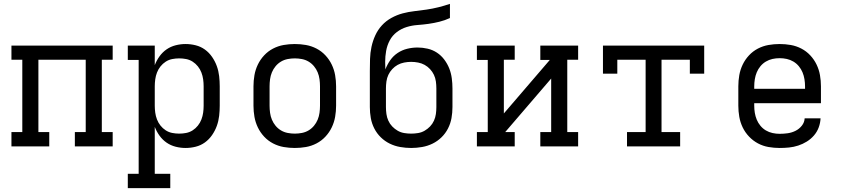

<svg xmlns="http://www.w3.org/2000/svg" viewBox="-20 -755 4340 990"><path d="M234 0H39V-74H95V-447H39V-520H561V-447H505V-74H561V0H366V-74H422V-447H178V-74H234Z M858 215H639V141H695V-446H639V-520H778V-419Q787 -443 802.5 -464.5Q818 -486 839 -500.5Q860 -515 885.5 -521.5Q911 -528 937 -528Q963 -528 989 -521.5Q1015 -515 1036.5 -499.5Q1058 -484 1073.5 -461.5Q1089 -439 1098 -414Q1107 -389 1110 -362.5Q1113 -336 1113 -310V-210Q1113 -184 1110 -157.5Q1107 -131 1098 -106Q1089 -81 1073.5 -58.5Q1058 -36 1036.5 -20.5Q1015 -5 989 1.5Q963 8 937 8Q911 8 885.5 1.5Q860 -5 839 -19.5Q818 -34 802.5 -55.5Q787 -77 778 -101V141H858ZM904 -66Q922 -66 940 -69.5Q958 -73 973.5 -83Q989 -93 1000.5 -107.5Q1012 -122 1018.5 -139Q1025 -156 1027.5 -174Q1030 -192 1030 -210V-310Q1030 -328 1027.5 -346Q1025 -364 1018.5 -381Q1012 -398 1000.5 -412.5Q989 -427 973.5 -437Q958 -447 940 -450.5Q922 -454 904 -454Q886 -454 868 -450.5Q850 -447 834.5 -437Q819 -427 807.5 -412.5Q796 -398 789.5 -381Q783 -364 780.5 -346Q778 -328 778 -310V-210Q778 -192 780.5 -174Q783 -156 789.5 -139Q796 -122 807.5 -107.5Q819 -93 834.5 -83Q850 -73 868 -69.5Q886 -66 904 -66Z M1500 8Q1471 8 1442.5 3Q1414 -2 1388 -15.5Q1362 -29 1342 -50.5Q1322 -72 1309.5 -98Q1297 -124 1292 -152.5Q1287 -181 1287 -210V-310Q1287 -339 1292 -367.5Q1297 -396 1309.5 -422Q1322 -448 1342 -469.5Q1362 -491 1388 -504.5Q1414 -518 1442.5 -523Q1471 -528 1500 -528Q1529 -528 1557.5 -523Q1586 -518 1612 -504.5Q1638 -491 1658 -469.5Q1678 -448 1690.5 -422Q1703 -396 1708 -367.5Q1713 -339 1713 -310V-210Q1713 -181 1708 -152.5Q1703 -124 1690.5 -98Q1678 -72 1658 -50.5Q1638 -29 1612 -15.5Q1586 -2 1557.5 3Q1529 8 1500 8ZM1500 -66Q1518 -66 1536.5 -69.5Q1555 -73 1571 -82.5Q1587 -92 1599 -106.5Q1611 -121 1618 -138Q1625 -155 1627.5 -173.5Q1630 -192 1630 -210V-310Q1630 -328 1627.5 -346.5Q1625 -365 1618 -382Q1611 -399 1599 -413.5Q1587 -428 1571 -437.5Q1555 -447 1536.5 -450.5Q1518 -454 1500 -454Q1482 -454 1463.5 -450.5Q1445 -447 1429 -437.5Q1413 -428 1401 -413.5Q1389 -399 1382 -382Q1375 -365 1372.5 -346.5Q1370 -328 1370 -310V-210Q1370 -192 1372.5 -173.5Q1375 -155 1382 -138Q1389 -121 1401 -106.5Q1413 -92 1429 -82.5Q1445 -73 1463.5 -69.5Q1482 -66 1500 -66Z M2100 8Q2072 8 2043.5 3Q2015 -2 1989.5 -14.5Q1964 -27 1943.5 -47Q1923 -67 1910 -92.5Q1897 -118 1892 -146Q1887 -174 1887 -203V-389Q1887 -420 1888 -451.5Q1889 -483 1895.5 -513.5Q1902 -544 1915 -572.5Q1928 -601 1949 -624Q1970 -647 1998 -662.5Q2026 -678 2056 -686Q2086 -694 2117 -697.5Q2148 -701 2179 -705.5Q2210 -710 2240 -717.5Q2270 -725 2300 -735V-662Q2274 -650 2246 -643Q2218 -636 2189.5 -632Q2161 -628 2132.5 -626Q2104 -624 2076.5 -615.5Q2049 -607 2026 -589.5Q2003 -572 1989.5 -546.5Q1976 -521 1971 -492.5Q1966 -464 1966 -436Q1966 -426 1966.5 -416.5Q1967 -407 1967 -397Q1977 -423 1992.5 -445Q2008 -467 2030.5 -482Q2053 -497 2079.5 -503.5Q2106 -510 2133 -510Q2159 -510 2185 -504Q2211 -498 2233 -483.5Q2255 -469 2271 -447.5Q2287 -426 2296.5 -402Q2306 -378 2309.5 -351.5Q2313 -325 2313 -299V-203Q2313 -174 2308 -146Q2303 -118 2290 -92.5Q2277 -67 2256.5 -47Q2236 -27 2210.5 -14.5Q2185 -2 2156.5 3Q2128 8 2100 8ZM2100 -66Q2118 -66 2136 -69Q2154 -72 2169.5 -81Q2185 -90 2197.5 -103Q2210 -116 2217.5 -132.5Q2225 -149 2227.5 -167Q2230 -185 2230 -203V-299Q2230 -317 2227.5 -335Q2225 -353 2217.5 -369Q2210 -385 2197.5 -398.5Q2185 -412 2169.5 -420.5Q2154 -429 2136 -432.5Q2118 -436 2100 -436Q2082 -436 2064 -432.5Q2046 -429 2030.5 -420.5Q2015 -412 2002.5 -398.5Q1990 -385 1982.5 -369Q1975 -353 1972.5 -335Q1970 -317 1970 -299V-203Q1970 -185 1972.5 -167Q1975 -149 1982.5 -132.5Q1990 -116 2002.5 -103Q2015 -90 2030.5 -81Q2046 -72 2064 -69Q2082 -66 2100 -66Z M2634 0H2439V-74H2495V-446H2439V-520H2634V-447H2578V-170L2815 -446H2766V-520H2961V-447H2905V-74H2961V0H2766V-74H2822V-350L2585 -74H2634Z M3213 0V-74H3309V-447H3163V-375H3089V-520H3611V-375H3537V-447H3391V-74H3487V0Z M4000 8Q3971 8 3942.5 3Q3914 -2 3888.5 -15.5Q3863 -29 3842.5 -50.5Q3822 -72 3809.5 -98Q3797 -124 3792 -152.5Q3787 -181 3787 -210V-310Q3787 -339 3792 -367.5Q3797 -396 3809.5 -422Q3822 -448 3842 -469.5Q3862 -491 3888 -504.5Q3914 -518 3942.5 -523Q3971 -528 4000 -528Q4029 -528 4057.5 -523Q4086 -518 4112 -504.5Q4138 -491 4158 -469.5Q4178 -448 4190.5 -422Q4203 -396 4208 -367.5Q4213 -339 4213 -310V-223H3869V-210Q3869 -191 3872 -173Q3875 -155 3882 -138Q3889 -121 3901 -106.5Q3913 -92 3929 -82.5Q3945 -73 3963.5 -69Q3982 -65 4000 -65Q4021 -65 4042 -68Q4063 -71 4082 -80.5Q4101 -90 4114.5 -107Q4128 -124 4129 -145H4211Q4210 -121 4201.5 -98Q4193 -75 4177 -56.5Q4161 -38 4140 -25Q4119 -12 4096 -4.5Q4073 3 4049 5.5Q4025 8 4000 8ZM4131 -297V-310Q4131 -328 4128 -346.5Q4125 -365 4118 -382Q4111 -399 4099 -413.5Q4087 -428 4071 -437.5Q4055 -447 4037 -451Q4019 -455 4000 -455Q3981 -455 3963 -451Q3945 -447 3929 -437.5Q3913 -428 3901 -413.5Q3889 -399 3882 -382Q3875 -365 3872 -346.5Q3869 -328 3869 -310V-297Z"/></svg>

Font: Iosevka Etoile
Style: Regular
Weight: 400
Designer: Belleve Invis
Foundry: Belleve Invis
Version: Version 33.2.4